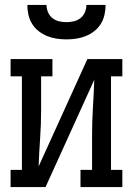

<svg xmlns="http://www.w3.org/2000/svg" viewBox="-20 -760 540 780"><path d="M23 0V-70H69V-450H23V-520H193V-450H147V-312Q147 -255 143 -198Q139 -141 137 -84L335 -520H477V-450H431V-70H477V0H307V-70H354V-208Q354 -265 357.5 -322Q361 -379 363 -436L165 0ZM250 -600Q230 -600 210 -603Q190 -606 171.5 -613.5Q153 -621 137 -633.5Q121 -646 110.5 -663Q100 -680 95.5 -700Q91 -720 91 -740H169Q169 -725 175 -710.5Q181 -696 193 -686.5Q205 -677 220 -673.5Q235 -670 250 -670Q265 -670 280 -673.5Q295 -677 307 -686.5Q319 -696 325 -710.5Q331 -725 331 -740H409Q409 -720 404.5 -700Q400 -680 389.5 -663Q379 -646 363 -633.5Q347 -621 328.5 -613.5Q310 -606 290 -603Q270 -600 250 -600Z"/></svg>

Font: Iosevka Gothic
Style: Regular
Weight: 400
Monospace: yes
Designer: Belleve Invis
Foundry: Belleve Invis
Version: Version 15.5.1; ttfautohint (v1.8.4)